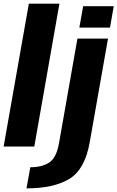

<svg xmlns="http://www.w3.org/2000/svg" viewBox="-20 -805 645 1055"><path d="M0 0H168.5L306.5 -785H138.5ZM125.5 230Q274 230 360.2 178.5Q446.5 127 473 -23.5L573.5 -593H405.5L304 -17Q290 62 250.5 88Q211 114 146.5 114ZM437 -771 416 -653.5H584.5L605 -771Z"/></svg>

Font: Anybody UltraCondensed Thin
Style: Bold Italic
Weight: 700
Italic angle: -10°
Version: Version 1.111